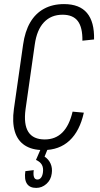

<svg xmlns="http://www.w3.org/2000/svg" viewBox="-20 -727 487 939"><path d="M192 7Q137 7 101.5 -16Q66 -39 52.5 -84Q39 -129 48 -194L93 -509Q102 -573 127.5 -617Q153 -661 195 -684Q237 -707 293 -707Q369 -707 405.5 -663.5Q442 -620 440 -534L383 -528Q384 -593 360.5 -624Q337 -655 286 -655Q230 -655 195 -618Q160 -581 150 -509L105 -193Q95 -119 118.5 -82Q142 -45 199 -45Q251 -45 285 -79Q319 -113 335 -181L390 -176Q370 -86 320 -39.5Q270 7 192 7ZM157 192Q125 192 111.5 171Q98 150 104 110L145 105Q142 128 146.5 139.5Q151 151 163 151Q174 151 181 141.5Q188 132 190 116Q193 93 184.5 78.5Q176 64 156 55L179 2H213L198 39Q218 52 227.5 73.5Q237 95 233 122Q229 153 207 172.5Q185 192 157 192Z"/></svg>

Font: Pathway Extreme Condensed Thin
Style: Italic
Weight: 250
Width: 3
Italic angle: -8°
Version: Version 1.001;gftools[0.9.26]